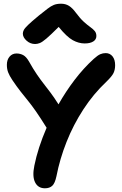

<svg xmlns="http://www.w3.org/2000/svg" viewBox="-20 -999 655 1034"><path d="M222 15Q185 15 169 -17Q153 -49 165 -107Q184 -202 231 -311Q198 -364 174 -398.5Q150 -433 129.5 -458Q109 -483 89.5 -508Q70 -533 47 -567Q31 -591 24 -609Q17 -627 17 -650Q17 -677 31.5 -694Q46 -711 69 -711Q88 -711 104.5 -702.5Q121 -694 136 -668Q159 -627 178.5 -598.5Q198 -570 216.5 -546.5Q235 -523 254 -497.5Q273 -472 295 -437Q334 -506 382 -569Q430 -632 485 -682Q506 -701 520 -707Q534 -713 549 -713Q572 -713 586 -695.5Q600 -678 600 -648Q600 -624 591.5 -606Q583 -588 553 -559Q483 -493 429 -410Q375 -327 338.5 -235Q302 -143 284 -50Q276 -12 261.5 1.5Q247 15 222 15ZM169 -762Q143 -762 123 -780Q103 -798 103 -818Q103 -827 108 -837Q113 -847 131 -864.5Q149 -882 189 -915Q218 -938 236 -952Q254 -966 270 -972.5Q286 -979 309 -979Q333 -979 351.5 -967.5Q370 -956 389 -930Q412 -899 431.5 -881.5Q451 -864 466.5 -853Q482 -842 490.5 -831.5Q499 -821 499 -805Q499 -786 482 -775.5Q465 -765 436 -765Q404 -765 372 -782.5Q340 -800 296 -854Q252 -810 229.5 -791Q207 -772 194 -767Q181 -762 169 -762Z"/></svg>

Font: Shantell Sans Normal
Style: Regular
Weight: 600
Designer: Stephen Nixon, Anya Danilova, Shantell Martin
Foundry: Arrow Type
Version: Version 1.009;[a7da0bfa3]